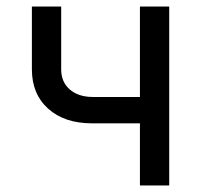

<svg xmlns="http://www.w3.org/2000/svg" viewBox="-20 -570 640 590"><path d="M410 0V-191H263Q178 -191 128 -236Q78 -281 78 -357V-550H168V-357Q168 -318 194.5 -295Q221 -272 266 -272H410V-550H500V0Z"/></svg>

Font: Pitagon Sans Mono
Style: Regular
Weight: 400
Monospace: yes
Designer: Travis Tran
Foundry: Pitagon
Version: Version 1.001;gftools[0.9.26]